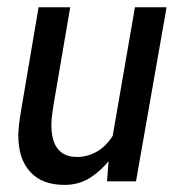

<svg xmlns="http://www.w3.org/2000/svg" viewBox="-20 -510 511 540"><path d="M161 10Q98.5 10 65 -26.5Q31.5 -63 31.5 -129.5Q31.5 -141 33.5 -159.2Q35.5 -177.5 39.5 -200.5L88.5 -489.5H177.5L130.5 -215Q128 -199.5 126.2 -184.8Q124.5 -170 124.5 -159Q124.5 -68.5 197 -68.5Q226.5 -68.5 253.5 -84.2Q280.5 -100 300.5 -133.5L289 -61Q264.5 -30 233.5 -10Q202.5 10 161 10ZM281 0 286 -64.5 359.5 -489.5H448.5L362.5 0Z"/></svg>

Font: Cabin
Style: Italic
Weight: 400
Width: 4
Italic angle: -10°
Designer: Pablo Impallari
Foundry: Pablo Impallari. http://www.impallari.com Igino Marini. http://www.ikern.com
Version: Version 3.001